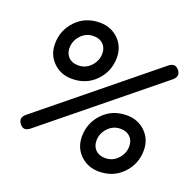

<svg xmlns="http://www.w3.org/2000/svg" viewBox="-110 -700 822 822"><g transform="rotate(20 300.5 -289.5)"><path d="M48.3 -111.8Q21 -90.3 40.5 -65.4Q59.1 -41 86.4 -63L585 -468.3Q611.8 -490.2 592.3 -514.6Q573.2 -538.6 546.4 -517.1ZM59.6 -439.5Q59.6 -388.7 93.8 -355.7Q127.9 -322.8 178.2 -322.8Q244.1 -322.8 286.6 -367.2Q329.1 -411.6 329.1 -473.6Q329.1 -524.4 294.9 -557.4Q260.7 -590.3 210.4 -590.3Q144.5 -590.3 102.1 -545.9Q59.6 -501.5 59.6 -439.5ZM264.6 -469.2Q264.6 -436.5 241.5 -411.4Q218.3 -386.2 184.1 -386.2Q156.2 -386.2 140.1 -402.3Q124 -418.5 124 -443.8Q124 -476.6 147.2 -501.7Q170.4 -526.9 204.6 -526.9Q232.4 -526.9 248.5 -510.7Q264.6 -494.6 264.6 -469.2ZM303.7 -106Q303.7 -55.2 337.9 -22.2Q372.1 10.7 422.4 10.7Q488.3 10.7 530.8 -33.7Q573.2 -78.1 573.2 -140.1Q573.2 -190.9 539.1 -223.9Q504.9 -256.8 454.6 -256.8Q388.7 -256.8 346.2 -212.4Q303.7 -168 303.7 -106ZM508.8 -135.7Q508.8 -103 485.6 -77.9Q462.4 -52.7 428.2 -52.7Q400.4 -52.7 384.3 -68.8Q368.2 -85 368.2 -110.4Q368.2 -143.1 391.4 -168.2Q414.6 -193.4 448.7 -193.4Q476.6 -193.4 492.7 -177.2Q508.8 -161.1 508.8 -135.7Z"/></g></svg>

Font: Courier Prime Sans
Style: Regular
Weight: 300
Italic angle: -10°
Designer: Alan Dague-Greene
Foundry: Quote-Unquote Apps
Version: Version 3.23